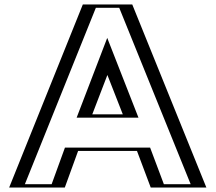

<svg xmlns="http://www.w3.org/2000/svg" viewBox="-20 -845 971 865"><path d="M551.5 -825 885.5 0H683.5L621.5 -165H307.5L247.5 0H45.5L377.5 -825ZM557.5 -330H371.5L463.5 -570ZM541.4 -810 863.2 -15H693.9L631.9 -180H297L237 -15H67.7L387.6 -810ZM579.5 -315H349.7L463.3 -611.5ZM541.4 -810H387.6L67.7 -15H237L297 -180H631.9L693.9 -15H863.2ZM579.5 -315 463.3 -611.5 349.7 -315ZM551.5 -825H377.5L45.5 0H247.5L307.5 -165H621.5L683.5 0H885.5ZM557.5 -330 463.5 -570 371.5 -330ZM517.1 -810 839 -15H718.3L656.3 -180H272.6L212.6 -15H92L411.9 -810ZM603.8 -315 463.1 -674.3 325.3 -315ZM575.8 -825H353.2L21.2 0H271.9L331.9 -165H597.1L659.1 0H909.8ZM533.2 -330H395.8L463.8 -507.2Z"/></svg>

Font: Hussar Outliner
Style: Regular
Weight: 700
Foundry: Cannot Into Space Fonts
Version: Version 0.92